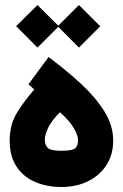

<svg xmlns="http://www.w3.org/2000/svg" viewBox="-20 -748 490 766"><path d="M173.8 -520.5Q245.1 -467.3 303.7 -413.1Q362.3 -358.9 397 -302.7Q431.6 -246.6 431.6 -187.5Q431.6 -130.9 404.5 -89.1Q377.4 -47.4 330.8 -24.7Q284.2 -2 225.1 -2Q166 -2 119.1 -22.5Q72.3 -43 45.4 -84.2Q18.6 -125.5 18.6 -187.5Q18.6 -248 44.7 -293Q70.8 -337.9 116.7 -391.1L93.3 -411.6ZM219.2 -300.3Q185.5 -266.6 172.1 -238.3Q158.7 -210 158.7 -189.9Q158.7 -170.4 170.2 -158.4Q181.6 -146.5 224.6 -146.5Q269.5 -146.5 280.5 -156.7Q291.5 -167 291.5 -190.4Q291.5 -206.5 275.1 -235.8Q258.8 -265.1 219.2 -300.3ZM44.4 -643.6 129.4 -728 212.4 -645.5 294.9 -728 379.9 -643.1 294.9 -558.1 212.4 -641.1 129.4 -558.1Z"/></svg>

Font: Vazir Black FD-WOL
Style: Black-FD-WOL
Weight: 900
Designer: Saber Rastikerdar
Foundry: Saber Rastikerdar
Version: Version 30.0.0